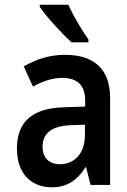

<svg xmlns="http://www.w3.org/2000/svg" viewBox="-20 -786 540 816"><path d="M284 -606H356V-618C331 -652 290 -722 270 -766H149V-757C175 -717 247 -639 284 -606ZM201 10C264 10 309 -20 343 -75H346L365 0H448V-370C448 -493 379 -553 256 -553C188 -553 135 -534 81 -504L120 -418C158 -439 200 -455 245 -455C301 -455 342 -430 342 -359V-333L250 -330C123 -326 52 -273 52 -155C52 -47 113 10 201 10ZM235 -88C195 -88 161 -109 161 -163C161 -221 201 -250 279 -254L341 -256V-213C341 -127 290 -88 235 -88Z"/></svg>

Font: Noto Sans Mono ExtraCondensed SemiBold
Style: Regular
Weight: 600
Width: 2
Designer: Monotype Design Team
Foundry: Monotype Imaging Inc.
Version: Version 2.014